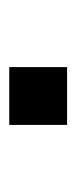

<svg xmlns="http://www.w3.org/2000/svg" viewBox="105 -520 165 415"><g transform="rotate(-90 187.5 -312.5)"><path d="M125 -250V-375H250V-250Z"/></g></svg>

Font: Silkscreen
Style: Regular
Weight: 400
Designer: Jason Kottke
Foundry: Jason Kottke
Version: Version 1.001; ttfautohint (v1.8.4.7-5d5b)